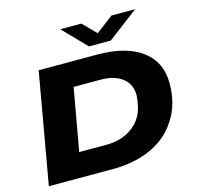

<svg xmlns="http://www.w3.org/2000/svg" viewBox="-124 -1022 1181 1152"><g transform="rotate(-15 466.5 -446.0)"><path d="M814 -892.1 624 -748H488.8L349.1 -892.1H480L560.1 -811L667 -892.1ZM39.1 0 160.2 -688H523.9Q702.1 -688 800.5 -615.5Q898.9 -543 898.9 -409.2Q898.9 -278.3 835.9 -184.1Q778.8 -94.2 675.5 -47.1Q572.3 0 438 0ZM268.1 -150.9H438Q532.7 -150.9 599.1 -199.7Q665.5 -248.5 681.2 -333Q689 -373 689 -392.1Q689 -460 639.6 -498.5Q590.3 -537.1 505.9 -537.1H336.9Z"/></g></svg>

Font: Archivo Expanded ExtraBold
Style: Italic
Weight: 800
Width: 7
Italic angle: -10°
Designer: Hector Gatti
Foundry: Omnibus-Type
Version: Version 2.001